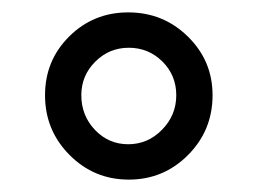

<svg xmlns="http://www.w3.org/2000/svg" viewBox="-20 -728 417 310"><path d="M188 -438Q131.8 -438 92.3 -477.8Q52.7 -517.6 52.7 -574.2Q52.7 -630.4 91.8 -669.2Q130.9 -708 187 -708Q243.7 -708 283.4 -668.9Q323.2 -629.9 323.2 -574.2Q323.2 -517.6 283.7 -477.8Q244.1 -438 188 -438ZM188 -650.9Q156.2 -650.9 133.8 -628.4Q111.3 -606 111.3 -574.2Q111.3 -541.5 133.3 -518.3Q155.3 -495.1 187 -495.1Q218.8 -495.1 241.7 -518.6Q264.6 -542 264.6 -574.2Q264.6 -606.4 242.2 -628.7Q219.7 -650.9 188 -650.9Z"/></svg>

Font: Segoe UI Historic
Style: Regular
Weight: 400
Foundry: Microsoft Corporation
Version: Version 1.03